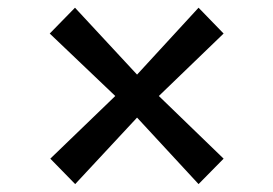

<svg xmlns="http://www.w3.org/2000/svg" viewBox="-20 -570 709 498"><path d="M279 -321 109 -483 174.5 -550 335.5 -376.5 495 -550 560 -483 392 -321 560 -158.5 495 -92.5 335.5 -265 175 -92.5 110.5 -158.5Z"/></svg>

Font: Merriweather 20pt SemiBold
Style: Regular
Weight: 600
Version: Version 2.100